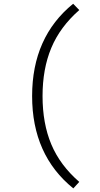

<svg xmlns="http://www.w3.org/2000/svg" viewBox="-20 -829 540 1042"><path d="M410.2 158.2 377.9 193.4Q154.3 12.7 154.3 -307.6Q154.3 -627.9 377 -808.6L410.2 -774.4Q305.7 -682.6 258.3 -568.8Q210.9 -455.1 210.9 -307.6Q210.9 -159.2 258.3 -45.9Q305.7 67.4 410.2 158.2Z"/></svg>

Font: Gen Shin Gothic Monospace Light
Style: Regular
Weight: 300
Designer: [Source Han Sans]
Ryoko NISHIZUKA  (kana & ideographs); Paul D. Hunt (Latin, Greek & Cyrillic); Wenlong ZHANG  (bopomofo
Version: Version 1.002.20150607